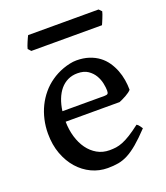

<svg xmlns="http://www.w3.org/2000/svg" viewBox="-124 -729 717 829"><g transform="rotate(-20 234.5 -314.5)"><path d="M244.6 -415Q220.2 -415 200.4 -405.5Q180.7 -396 166 -378.7Q151.4 -361.3 141.8 -336.9Q132.3 -312.5 128.4 -283.2H321.8Q333 -283.2 336.7 -286.9Q340.3 -290.5 340.3 -300.8Q340.3 -314.5 336.4 -334Q332.5 -353.5 322 -371.6Q311.5 -389.6 293 -402.3Q274.4 -415 244.6 -415ZM432.6 -271Q423.8 -261.2 406.7 -251.7Q389.6 -242.2 374 -235.8H126Q126.5 -198.7 136.2 -165.8Q146 -132.8 163.6 -108.4Q181.2 -84 206.3 -69.6Q231.4 -55.2 263.2 -55.2Q278.3 -55.2 292.7 -57.1Q307.1 -59.1 323.7 -65.7Q340.3 -72.3 360.8 -85Q381.3 -97.7 409.2 -119.1Q415.5 -115.7 421.4 -107.4Q427.2 -99.1 429.7 -95.2Q396.5 -60.1 371.1 -38.6Q345.7 -17.1 323 -5.1Q300.3 6.8 278.1 10.7Q255.9 14.6 229.5 14.6Q190.4 14.6 155.5 -1.7Q120.6 -18.1 94.2 -47.9Q67.9 -77.6 52.2 -119.6Q36.6 -161.6 36.6 -213.4Q36.6 -246.1 43.7 -277.3Q50.8 -308.6 64.2 -335.9Q77.6 -363.3 97.2 -386.7Q116.7 -410.2 142.1 -427.7Q153.8 -436 168 -443.4Q182.1 -450.7 197.5 -456.3Q212.9 -461.9 229 -465.3Q245.1 -468.8 259.8 -468.8Q291.5 -468.8 316.9 -460.4Q342.3 -452.1 361.6 -437.7Q380.9 -423.3 394.3 -403.8Q407.7 -384.3 416.3 -362.3Q424.8 -340.3 428.7 -316.9Q432.6 -293.5 432.6 -271ZM437.5 -629.9Q436.5 -624.5 433.6 -616.7Q430.7 -608.9 427.5 -600.8Q424.3 -592.8 421.1 -585.4Q418 -578.1 416 -573.7H91.3L79.1 -586.9Q80.1 -592.3 83 -599.9Q85.9 -607.4 89.1 -615.2Q92.3 -623 95.7 -630.4Q99.1 -637.7 101.6 -642.6H425.3Z"/></g></svg>

Font: Gentium Book Basic
Style: Regular
Weight: 400
Designer: J. Victor Gaultney and Annie Olsen
Foundry: SIL International
Version: Version 1.102; 2013; Maintenance release